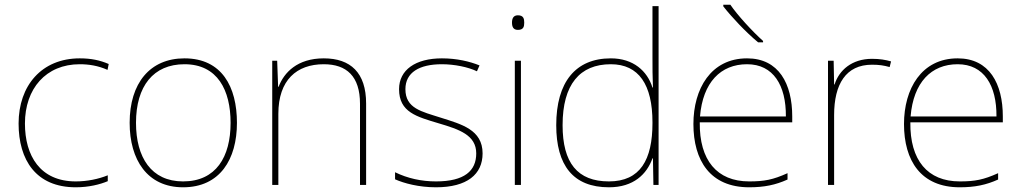

<svg xmlns="http://www.w3.org/2000/svg" viewBox="-20 -786 4343 816"><path d="M302 10C357 10 405 -2 438 -16V-41C399 -25 350 -15 302 -15C150 -15 86 -125 86 -261C86 -409 175 -513 319 -513C357 -513 397 -507 437 -489L442 -514C405 -530 367 -538 319 -538C157 -538 59 -422 59 -261C59 -106 133 10 302 10Z M987 -264C987 -417 923 -538 764 -538C617 -538 531 -432 531 -264C531 -107 606 10 758 10C915 10 987 -109 987 -264ZM558 -264C558 -420 632 -513 764 -513C905 -513 960 -402 960 -264C960 -119 898 -15 758 -15C623 -15 558 -117 558 -264Z M1356 -538C1244 -538 1187 -478 1164 -417H1162L1158 -528H1137V0H1163V-302C1163 -446 1241 -513 1356 -513C1453 -513 1510 -462 1510 -345V0H1536V-346C1536 -477 1470 -538 1356 -538Z M2031 -134C2031 -235 1941 -258 1853 -286C1772 -312 1703 -325 1703 -407C1703 -478 1762 -513 1858 -513C1911 -513 1970 -501 2007 -483L2018 -508C1976 -525 1921 -538 1858 -538C1746 -538 1676 -489 1676 -407C1676 -309 1751 -290 1844 -262C1932 -236 2004 -212 2004 -134C2004 -60 1954 -15 1833 -15C1771 -15 1712 -28 1659 -54V-24C1697 -7 1760 10 1833 10C1965 10 2031 -45 2031 -134Z M2181 -721C2161 -721 2156 -706 2156 -690C2156 -673 2161 -659 2181 -659C2205 -659 2208 -673 2208 -690C2208 -706 2205 -721 2181 -721ZM2194 -528H2168V0H2194Z M2568 10C2673 10 2729 -46 2753 -113H2755L2757 0H2779V-760H2753V-543C2753 -501 2753 -459 2755 -414H2753C2731 -484 2672 -538 2576 -538C2426 -538 2344 -437 2344 -254C2344 -83 2416 10 2568 10ZM2568 -15C2434 -15 2371 -94 2371 -254C2371 -427 2444 -513 2576 -513C2695 -513 2753 -426 2753 -266V-263C2753 -107 2701 -15 2568 -15Z M3084 -766H3054V-759C3089 -714 3149 -650 3202 -606H3223V-612C3178 -652 3113 -723 3084 -766ZM3155 -538C3001 -538 2927 -408 2927 -259C2927 -104 2998 10 3164 10C3228 10 3276 0 3327 -23V-50C3265 -22 3228 -15 3164 -15C3027 -15 2952 -105 2954 -266H3347V-291C3347 -430 3290 -538 3155 -538ZM3155 -513C3267 -513 3321 -423 3320 -291H2955C2967 -436 3043 -513 3155 -513Z M3686 -536C3601 -536 3546 -488 3527 -427H3525L3523 -528H3499V0H3525V-297C3525 -428 3575 -511 3686 -511C3716 -511 3736 -508 3761 -501L3767 -525C3743 -532 3718 -536 3686 -536Z M4050 -538C3896 -538 3822 -408 3822 -259C3822 -104 3893 10 4059 10C4123 10 4171 0 4222 -23V-50C4160 -22 4123 -15 4059 -15C3922 -15 3847 -105 3849 -266H4242V-291C4242 -430 4185 -538 4050 -538ZM4050 -513C4162 -513 4216 -423 4215 -291H3850C3862 -436 3938 -513 4050 -513Z"/></svg>

Font: Noto Sans Gurmukhi Thin
Style: Regular
Weight: 100
Designer: Jelle Bosma - Monotype Design Team
Foundry: Monotype Imaging Inc.
Version: Version 2.004